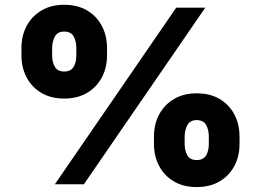

<svg xmlns="http://www.w3.org/2000/svg" viewBox="-20 -759 1075 791"><path d="M244.1 -353Q189.5 -353 150.1 -376.5Q110.8 -399.9 89.6 -440.2Q68.4 -480.5 68.4 -530.8V-561Q68.4 -611.8 89.8 -652.1Q111.3 -692.4 150.9 -715.8Q190.4 -739.3 244.1 -739.3Q299.8 -739.3 339.1 -715.8Q378.4 -692.4 399.7 -652.1Q420.9 -611.8 420.9 -561V-530.8Q420.9 -480 399.4 -439.7Q377.9 -399.4 338.4 -376.2Q298.8 -353 244.1 -353ZM244.1 -464.4Q272 -464.4 283.2 -483.4Q294.4 -502.4 294.4 -530.8V-561Q294.4 -589.4 283.4 -609.1Q272.5 -628.9 244.1 -628.9Q217.3 -628.9 206.1 -608.6Q194.8 -588.4 194.8 -561V-530.8Q194.8 -502.4 206.3 -483.4Q217.8 -464.4 244.1 -464.4ZM790 11.7Q735.4 11.7 696 -11.7Q656.7 -35.2 635.5 -75.4Q614.3 -115.7 614.3 -165.5V-195.8Q614.3 -247.1 635.7 -287.4Q657.2 -327.6 696.8 -351.1Q736.3 -374.5 790 -374.5Q845.7 -374.5 885 -351.1Q924.3 -327.6 945.6 -287.4Q966.8 -247.1 966.8 -195.8V-165.5Q966.8 -114.7 945.3 -74.7Q923.8 -34.7 884.3 -11.5Q844.7 11.7 790 11.7ZM790 -99.6Q817.9 -99.6 829.1 -118.7Q840.3 -137.7 840.3 -165.5V-195.8Q840.3 -224.1 829.3 -244.1Q818.4 -264.2 790 -264.2Q763.2 -264.2 752 -243.7Q740.7 -223.1 740.7 -195.8V-165.5Q740.7 -137.7 752.2 -118.7Q763.7 -99.6 790 -99.6ZM206.1 0 706.1 -727.5H825.7L325.7 0Z"/></svg>

Font: Inter 20pt Black
Style: Regular
Weight: 900
Version: Version 4.001;git-66647c0bb